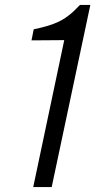

<svg xmlns="http://www.w3.org/2000/svg" viewBox="-20 -760 393 780"><path d="M347 -740 190 0H115L241 -597L108 -596L117 -641L144 -647Q199 -660 232 -679Q265 -698 295 -730L305 -740Z"/></svg>

Font: Be Vietnam Pro Light
Style: Italic
Weight: 300
Italic angle: -12°
Designer: Lam Bao, Tony Le, Vietanh Nguyen
Foundry: Yellow Type Foundry
Version: Version 1.002; ttfautohint (v1.8.3)